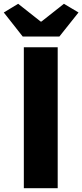

<svg xmlns="http://www.w3.org/2000/svg" viewBox="-40 -995 435 1015"><path d="M86 0H265V-745H86ZM80 -802H274L375 -929L298 -975L179 -881H175L56 -975L-20 -929Z"/></svg>

Font: Noto Sans HK Black
Style: Regular
Weight: 900
Designer: Ryoko NISHIZUKA 西塚涼子 (kana, bopomofo & ideographs); Paul D. Hunt (Latin, Greek & Cyrillic); Sandoll Communications 산돌커뮤니
Foundry: Adobe
Version: Version 2.004;hotconv 1.0.118;makeotfexe 2.5.65603